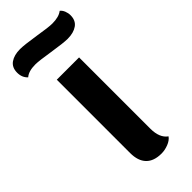

<svg xmlns="http://www.w3.org/2000/svg" viewBox="-272 -746 798 798"><g transform="rotate(-45 127.0 -346.5)"><path d="M222 -15Q212 -1 191.5 7Q171 15 151 15Q106 15 83 -9Q60 -33 60 -79V-510H191V-91Q191 -37 222 -15ZM290 -659Q290 -628 268.5 -613Q247 -598 212 -598Q189 -598 125 -608Q63 -618 42 -618Q2 -618 -17 -601Q-36 -618 -36 -647Q-36 -678 -14.5 -693Q7 -708 42 -708Q66 -708 130 -698Q190 -688 212 -688Q251 -688 271 -704Q280 -697 285 -684.5Q290 -672 290 -659Z"/></g></svg>

Font: Sansita Medium
Style: Regular
Weight: 500
Designer: Pablo Cosgaya
Foundry: Omnibus-Type
Version: Version 1.006